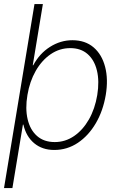

<svg xmlns="http://www.w3.org/2000/svg" viewBox="-32 -748 588 972"><path d="M242.7 11.2Q182.1 11.2 141.1 -22.9Q100.1 -57.1 86.4 -117.2H84L30.8 204.1H-11.7L142.6 -727.5H185.1L133.8 -417.5H136.2Q168 -477.1 221.2 -510.7Q274.4 -544.4 334.5 -544.4Q399.4 -544.4 441.7 -508.3Q483.9 -472.2 500.2 -409.4Q516.6 -346.7 503.4 -267.1Q489.7 -186.5 452.9 -123.8Q416 -61 362.1 -24.9Q308.1 11.2 242.7 11.2ZM245.1 -28.8Q298.3 -28.8 342.8 -59.1Q387.2 -89.4 418 -143.1Q448.7 -196.8 460.4 -267.1Q471.7 -337.4 458.7 -390.9Q445.8 -444.3 411.4 -474.4Q377 -504.4 323.7 -504.4Q269.5 -504.4 224.6 -473.6Q179.7 -442.9 148.9 -389.2Q118.2 -335.4 106.9 -267.1Q95.2 -198.2 107.9 -144.3Q120.6 -90.3 155.5 -59.6Q190.4 -28.8 245.1 -28.8Z"/></svg>

Font: Inter Display Extra Light
Style: Italic
Weight: 200
Italic angle: -9.39999°
Designer: Rasmus Andersson
Foundry: rsms
Version: Version 4.000;git-4fc901f